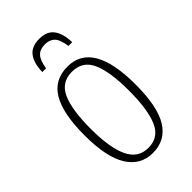

<svg xmlns="http://www.w3.org/2000/svg" viewBox="-226 -793 873 873"><g transform="rotate(-45 210.5 -356.5)"><path d="M211 10Q133 10 90 -57.5Q47 -125 47 -267Q47 -406 87.5 -474.5Q128 -543 213 -543Q375 -543 375 -267Q375 -123 333 -56.5Q291 10 211 10ZM212 -21Q280 -21 307 -84Q334 -147 334 -267Q334 -390 306.5 -451Q279 -512 211 -512Q143 -512 115.5 -451Q88 -390 88 -267Q88 -146 117.5 -83.5Q147 -21 212 -21ZM115 -606Q116 -662 139 -692.5Q162 -723 212 -723Q261 -723 283.5 -692Q306 -661 307 -606H283Q276 -653 259 -670Q242 -687 212 -687Q180 -687 163 -669Q146 -651 139 -606Z"/></g></svg>

Font: Noto Serif ExtraCondensed ExtraLight
Style: Regular
Weight: 200
Width: 2
Designer: Monotype Design Team
Foundry: Monotype Imaging Inc.
Version: Version 2.015